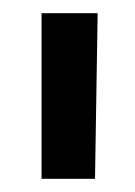

<svg xmlns="http://www.w3.org/2000/svg" viewBox="-20 -749 205 291"><path d="M124 -478H43V-729H128Z"/></svg>

Font: Josefin Sans
Style: Regular
Weight: 400
Designer: Santiago Orozco
Foundry: Typemade
Version: Version 2.000